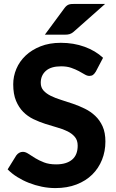

<svg xmlns="http://www.w3.org/2000/svg" viewBox="-20 -952 591 980"><path d="M19 0ZM469 -586.5Q462 -575 454.8 -569.8Q447.5 -564.5 436 -564.5Q425 -564.5 412.2 -572.2Q399.5 -580 382.5 -589Q365.5 -598 343.5 -605.8Q321.5 -613.5 292 -613.5Q240 -613.5 214 -590.2Q188 -567 188 -529.5Q188 -505.5 202.2 -489.8Q216.5 -474 239.8 -462.5Q263 -451 292.5 -442Q322 -433 353 -422.2Q384 -411.5 413.5 -397Q443 -382.5 466.2 -360.5Q489.5 -338.5 503.8 -306.8Q518 -275 518 -229.5Q518 -180 500.8 -136.8Q483.5 -93.5 451 -61.2Q418.5 -29 370.8 -10.5Q323 8 262.5 8Q228 8 193.8 1Q159.5 -6 127.8 -18.5Q96 -31 68 -48.5Q40 -66 19 -87.5L63 -158.5Q68.5 -166.5 77.5 -171.8Q86.5 -177 96.5 -177Q110 -177 125 -167Q140 -157 159.5 -145Q179 -133 204.8 -123Q230.5 -113 266.5 -113Q319 -113 347.8 -137Q376.5 -161 376.5 -208.5Q376.5 -236 362.2 -253Q348 -270 325 -281.5Q302 -293 272.5 -301.2Q243 -309.5 212 -319.5Q181 -329.5 151.5 -343.5Q122 -357.5 99 -380.5Q76 -403.5 61.8 -437.5Q47.5 -471.5 47.5 -522Q47.5 -562.5 63.5 -600.5Q79.5 -638.5 110.5 -668Q141.5 -697.5 186.8 -715.5Q232 -733.5 290.5 -733.5Q356 -733.5 411.8 -713.2Q467.5 -693 506 -657ZM516.5 -932 355 -789Q349.5 -784.5 344.5 -781.8Q339.5 -779 334.2 -777.5Q329 -776 322.8 -775.5Q316.5 -775 309 -775H209L309 -910.5Q314.5 -918 319.8 -922.2Q325 -926.5 331.2 -928.8Q337.5 -931 345.5 -931.5Q353.5 -932 364 -932Z"/></svg>

Font: Lato Heavy
Style: Regular
Weight: 800
Designer: Lukasz Dziedzic
Foundry: tyPoland Lukasz Dziedzic
Version: Version 2.007; 2014-02-27